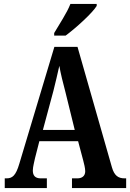

<svg xmlns="http://www.w3.org/2000/svg" viewBox="-20 -951 658 971"><path d="M254 -784V-771H312C366 -811 448 -886 469 -921V-931H336C319 -886 280 -829 254 -784ZM4 0H217V-49H186C156 -49 146 -65 146 -89C146 -107 154 -135 157 -151L179 -237H375L401 -139C405 -124 411 -100 411 -85C411 -61 395 -49 371 -49H344V0H618V-49H610C578 -49 558 -63 546 -105L372 -714H255L78 -124C60 -62 42 -49 13 -49H4ZM197 -294 250 -491C261 -534 271 -578 280 -618C287 -578 298 -534 311 -485L358 -294Z"/></svg>

Font: Noto Serif Bengali ExtraCondensed
Style: Bold
Weight: 700
Width: 2
Designer: Juan Bruce, Universal Thirst, Indian Type Foundry and the Monotype Design Team.
Foundry: Monotype Imaging Inc.
Version: Version 2.003